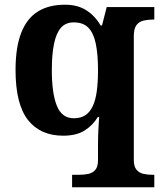

<svg xmlns="http://www.w3.org/2000/svg" viewBox="-20 -566 688 815"><path d="M286 229V176H315Q337 176 355.5 172Q374 168 385 154.5Q396 141 396 114V49Q396 32 396.5 10.5Q397 -11 398.5 -32.5Q400 -54 401 -69H395Q374 -34 339 -12Q304 10 248 10Q151 10 98.5 -57Q46 -124 46 -269Q46 -365 70 -426.5Q94 -488 140.5 -517Q187 -546 256 -546Q310 -546 347 -522Q384 -498 407 -458H413L433 -536H635V-483H629Q608 -483 589 -478.5Q570 -474 559 -459Q548 -444 548 -413V114Q548 141 559.5 154.5Q571 168 589 172Q607 176 629 176H635V229ZM293 -64Q323 -64 342.5 -77Q362 -90 374 -116Q386 -142 391 -180Q396 -218 396 -267Q396 -336 386.5 -381Q377 -426 355 -448.5Q333 -471 293 -471Q259 -471 239 -448.5Q219 -426 209.5 -381Q200 -336 200 -268Q200 -169 221.5 -116.5Q243 -64 293 -64Z"/></svg>

Font: Noto Serif Hebrew
Style: Bold
Weight: 700
Version: Version 2.003